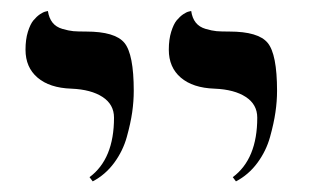

<svg xmlns="http://www.w3.org/2000/svg" viewBox="-20 -579 573 356"><path d="M417.5 -242.7 411.6 -250.5Q457 -284.2 457 -360.8Q457 -385.3 435.8 -399.2Q414.6 -413.1 377.9 -414.6Q337.4 -416 315.2 -435.1Q293 -454.1 293 -486.8Q293 -505.9 297.4 -520Q301.8 -534.2 307.6 -541.3Q313.5 -548.3 319.6 -552.5Q325.7 -556.6 330.1 -557.6L334.5 -558.6Q336.4 -545.4 343 -537.1Q349.6 -528.8 361.3 -525.4Q373 -522 381.6 -521.2Q390.1 -520.5 405.3 -520.5Q459 -520.5 476.3 -499.5Q493.7 -478.5 493.7 -410.6Q493.7 -391.1 490.7 -370.8Q487.8 -350.6 480.7 -325Q473.6 -299.3 457.3 -277.1Q440.9 -254.9 417.5 -242.7ZM151.9 -242.7 146 -250.5Q191.4 -284.2 191.4 -360.8Q191.4 -385.3 170.2 -399.2Q148.9 -413.1 112.3 -414.6Q71.8 -416 49.6 -435.1Q27.3 -454.1 27.3 -486.8Q27.3 -505.9 31.7 -520Q36.1 -534.2 42 -541.3Q47.9 -548.3 54 -552.5Q60.1 -556.6 64.5 -557.6L68.8 -558.6Q70.8 -545.4 77.4 -537.1Q84 -528.8 95.7 -525.4Q107.4 -522 116 -521.2Q124.5 -520.5 139.6 -520.5Q193.4 -520.5 210.7 -499.5Q228 -478.5 228 -410.6Q228 -391.1 225.1 -370.8Q222.2 -350.6 215.1 -325Q208 -299.3 191.7 -277.1Q175.3 -254.9 151.9 -242.7Z"/></svg>

Font: Libertinage
Style: l
Weight: 400
Designer: OSP
Foundry: OSP
Version: Version 1.0; 2008; OFL relea